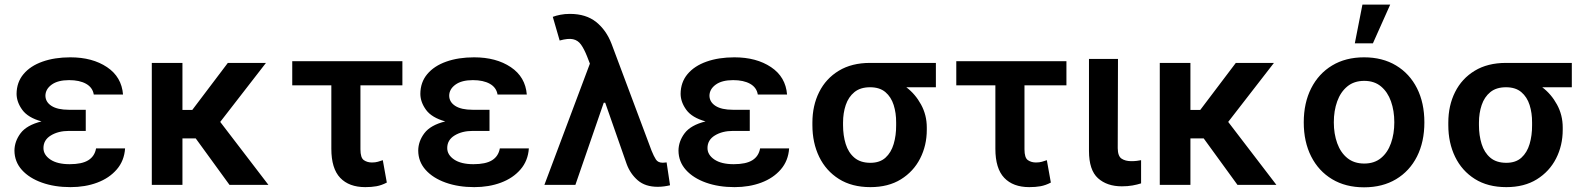

<svg xmlns="http://www.w3.org/2000/svg" viewBox="-20 -801 6892 832"><path d="M351.6 -285.2V-233.7H278.4Q232.6 -233.7 200.5 -214.1Q168.3 -194.6 168.3 -159.4Q168.3 -130 198.3 -109.7Q228.3 -89.5 282 -89.5Q335.2 -89.5 362.7 -106.7Q390.3 -123.9 396.3 -158H522Q518.5 -104.4 486 -66.8Q453.5 -29.1 401.3 -9.6Q349.1 9.9 285.5 9.9Q216.6 9.9 161.8 -9.6Q106.9 -29.1 74.9 -64.6Q43 -100.1 42.6 -148.4Q43 -188.9 69.4 -223.9Q95.9 -258.9 159.8 -274.9Q101.2 -291.2 76.7 -324.8Q52.2 -358.3 51.8 -394.2Q52.2 -444.6 81.9 -479.9Q111.5 -515.3 164.1 -533.9Q216.6 -552.6 284.8 -552.6Q380.3 -552.6 443.7 -510.1Q507.1 -467.7 513.1 -391.3H386.4Q381.4 -421.9 353 -437.9Q324.6 -453.8 279.5 -453.8Q230.8 -453.8 204 -434.3Q177.2 -414.8 176.8 -386.4Q177.2 -358.7 203.3 -342Q229.4 -325.3 278.4 -325.3H351.6Z M770.6 -528.4V-324.6H813.2L967.3 -528.4H1132.5L934.3 -272.7L1143.1 0H974.4L828.1 -201.3H770.6V0H637.8V-528.4Z M1723.7 -535.9V-431.1H1541.9V-154.1Q1541.9 -117.2 1556.6 -107.1Q1571.4 -96.9 1591.3 -96.9Q1606.9 -96.9 1617.5 -100.1Q1628.2 -103.3 1638.8 -106.9L1656.2 -9.9Q1633.2 2.1 1611.5 6Q1589.8 9.9 1562.9 9.9Q1492.5 9.9 1454.2 -30.4Q1415.8 -70.7 1415.8 -156.2V-431.1H1246.4V-535.9Z M2101.2 -285.2V-233.7H2028.1Q1982.2 -233.7 1950.1 -214.1Q1918 -194.6 1918 -159.4Q1918 -130 1948 -109.7Q1978 -89.5 2031.6 -89.5Q2084.9 -89.5 2112.4 -106.7Q2139.9 -123.9 2146 -158H2271.7Q2268.1 -104.4 2235.6 -66.8Q2203.1 -29.1 2150.9 -9.6Q2098.7 9.9 2035.2 9.9Q1966.3 9.9 1911.4 -9.6Q1856.5 -29.1 1824.6 -64.6Q1792.6 -100.1 1792.3 -148.4Q1792.6 -188.9 1819.1 -223.9Q1845.5 -258.9 1909.4 -274.9Q1850.9 -291.2 1826.3 -324.8Q1801.8 -358.3 1801.5 -394.2Q1801.8 -444.6 1831.5 -479.9Q1861.2 -515.3 1913.7 -533.9Q1966.3 -552.6 2034.4 -552.6Q2130 -552.6 2193.4 -510.1Q2256.7 -467.7 2262.8 -391.3H2136Q2131 -421.9 2102.6 -437.9Q2074.2 -453.8 2029.1 -453.8Q1980.5 -453.8 1953.7 -434.3Q1926.8 -414.8 1926.5 -386.4Q1926.8 -358.7 1952.9 -342Q1979 -325.3 2028.1 -325.3H2101.2Z M2830.3 8.5Q2776.3 8.5 2743.8 -19.5Q2711.3 -47.6 2695.7 -89.8L2602.6 -355.8H2596.2L2473.4 0H2339.1L2536.2 -525.2L2523.8 -557.2Q2511 -589.1 2497.7 -607.8Q2484.4 -626.4 2463.2 -631Q2442.1 -635.7 2405.2 -625.4L2375.4 -728Q2389.2 -733.3 2408 -737Q2426.8 -740.8 2449.6 -740.8Q2519.5 -740.8 2563.4 -705.6Q2607.2 -670.5 2630 -611.2L2803.6 -147.7Q2813.2 -123.9 2822.3 -109.9Q2831.3 -95.9 2851.9 -95.9Q2855.8 -95.9 2859.6 -96.4Q2863.3 -96.9 2868.6 -97.3L2883.5 1.8Q2873.9 4.3 2859.4 6.4Q2844.8 8.5 2830.3 8.5Z M3229 -285.2V-233.7H3155.9Q3110.1 -233.7 3077.9 -214.1Q3045.8 -194.6 3045.8 -159.4Q3045.8 -130 3075.8 -109.7Q3105.8 -89.5 3159.4 -89.5Q3212.7 -89.5 3240.2 -106.7Q3267.8 -123.9 3273.8 -158H3399.5Q3396 -104.4 3363.5 -66.8Q3331 -29.1 3278.8 -9.6Q3226.6 9.9 3163 9.9Q3094.1 9.9 3039.2 -9.6Q2984.4 -29.1 2952.4 -64.6Q2920.5 -100.1 2920.1 -148.4Q2920.5 -188.9 2946.9 -223.9Q2973.4 -258.9 3037.3 -274.9Q2978.7 -291.2 2954.2 -324.8Q2929.7 -358.3 2929.3 -394.2Q2929.7 -444.6 2959.3 -479.9Q2989 -515.3 3041.5 -533.9Q3094.1 -552.6 3162.3 -552.6Q3257.8 -552.6 3321.2 -510.1Q3384.6 -467.7 3390.6 -391.3H3263.8Q3258.9 -421.9 3230.5 -437.9Q3202.1 -453.8 3157 -453.8Q3108.3 -453.8 3081.5 -434.3Q3054.7 -414.8 3054.3 -386.4Q3054.7 -358.7 3080.8 -342Q3106.9 -325.3 3155.9 -325.3H3229Z M3500.4 -258.5V-269.9Q3500.4 -343.4 3529.7 -402Q3558.9 -460.6 3614.9 -494.5Q3670.8 -528.4 3750.4 -528.4H4035.5V-422.9H3907.3Q3946.4 -393.5 3971.2 -348Q3996.1 -302.6 3996.1 -248.6V-238.6Q3996.1 -170.8 3967.3 -114.3Q3938.6 -57.9 3884.1 -24Q3829.5 9.9 3751.8 9.9Q3671.5 9.9 3615.4 -25.4Q3559.3 -60.7 3529.8 -121.4Q3500.4 -182.2 3500.4 -258.5ZM3633.2 -269.9V-258.5Q3633.2 -214.1 3644.7 -177Q3656.2 -139.9 3682.4 -117.7Q3708.5 -95.5 3751.8 -95.5Q3792.6 -95.5 3817.1 -117.7Q3841.6 -139.9 3852.6 -177Q3863.6 -214.1 3863.3 -258.5V-269.9Q3863.6 -311.1 3852.6 -345.9Q3841.6 -380.7 3816.8 -401.8Q3791.9 -422.9 3750.4 -422.9Q3708.1 -422.9 3682.4 -401.8Q3656.6 -380.7 3644.9 -345.9Q3633.2 -311.1 3633.2 -269.9Z M4601.2 -535.9V-431.1H4419.4V-154.1Q4419.4 -117.2 4434.1 -107.1Q4448.9 -96.9 4468.8 -96.9Q4484.4 -96.9 4495 -100.1Q4505.7 -103.3 4516.3 -106.9L4533.7 -9.9Q4510.7 2.1 4489 6Q4467.3 9.9 4440.3 9.9Q4370 9.9 4331.7 -30.4Q4293.3 -70.7 4293.3 -156.2V-431.1H4123.9V-535.9Z M4698.9 -545.5H4824.6L4823.5 -158.7Q4823.9 -124.3 4840.2 -113.5Q4856.5 -102.6 4882.5 -102.6Q4895.6 -102.6 4906.6 -104Q4917.6 -105.5 4924.7 -106.9V-6.4Q4908.7 -1.1 4887.6 2.7Q4866.5 6.4 4841.3 6.4Q4777 6.4 4737.9 -28.8Q4698.9 -63.9 4698.9 -147Z M5138.5 -528.4V-324.6H5181.1L5335.2 -528.4H5500.4L5302.2 -272.7L5511 0H5342.3L5196 -201.3H5138.5V0H5005.7V-528.4Z M5891 10.7Q5811.1 10.7 5752.5 -24.5Q5693.9 -59.7 5661.8 -123Q5629.6 -186.4 5629.6 -270.6Q5629.6 -355.1 5661.8 -418.5Q5693.9 -481.9 5752.5 -517.2Q5811.1 -552.6 5891 -552.6Q5970.9 -552.6 6029.7 -517.2Q6088.4 -481.9 6120.4 -418.5Q6152.3 -355.1 6152.3 -270.6Q6152.3 -186.4 6120.4 -123Q6088.4 -59.7 6029.7 -24.5Q5970.9 10.7 5891 10.7ZM5891.7 -92.3Q5935.4 -92.3 5964.3 -116.1Q5993.3 -139.9 6007.6 -180.6Q6022 -221.2 6022 -271Q6022 -321 6007.6 -361.7Q5993.3 -402.3 5964.3 -426.5Q5935.4 -450.6 5891.7 -450.6Q5847.7 -450.6 5818.4 -426.5Q5789.1 -402.3 5774.5 -361.7Q5759.9 -321 5759.9 -271Q5759.9 -221.2 5774.5 -180.6Q5789.1 -139.9 5818.4 -116.1Q5847.7 -92.3 5891.7 -92.3ZM5850.9 -613.3 5883.9 -781.2H6004.3L5929.3 -613.3Z M6256 -258.5V-269.9Q6256 -343.4 6285.3 -402Q6314.6 -460.6 6370.6 -494.5Q6426.5 -528.4 6506 -528.4H6791.2V-422.9H6663Q6702.1 -393.5 6726.9 -348Q6751.8 -302.6 6751.8 -248.6V-238.6Q6751.8 -170.8 6723 -114.3Q6694.2 -57.9 6639.7 -24Q6585.2 9.9 6507.5 9.9Q6427.2 9.9 6371.1 -25.4Q6315 -60.7 6285.5 -121.4Q6256 -182.2 6256 -258.5ZM6388.8 -269.9V-258.5Q6388.8 -214.1 6400.4 -177Q6411.9 -139.9 6438 -117.7Q6464.1 -95.5 6507.5 -95.5Q6548.3 -95.5 6572.8 -117.7Q6597.3 -139.9 6608.3 -177Q6619.3 -214.1 6619 -258.5V-269.9Q6619.3 -311.1 6608.3 -345.9Q6597.3 -380.7 6572.4 -401.8Q6547.6 -422.9 6506 -422.9Q6463.8 -422.9 6438 -401.8Q6412.3 -380.7 6400.6 -345.9Q6388.8 -311.1 6388.8 -269.9Z"/></svg>

Font: Inter UI Semi Bold
Style: Regular
Weight: 600
Designer: Rasmus Andersson
Foundry: rsms
Version: 3.2;8d6f07862